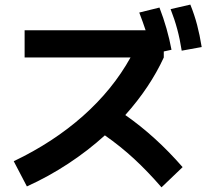

<svg xmlns="http://www.w3.org/2000/svg" viewBox="-20 -802 904 826"><path d="M541.5 -554.7H85.9V-671.9H606.4Q594.2 -708.5 579.1 -748L666 -769.5Q700.7 -679.7 717.8 -587.9L684.6 -580.6V-554.7Q625.5 -426.3 519 -307.1Q649.9 -215.8 765.6 -83L674.8 3.9Q614.7 -65.4 556.2 -119.4Q497.6 -173.3 431.2 -219.7Q357.9 -153.3 273.2 -97.7Q188.5 -42 95.7 0L39.1 -108.4Q209.5 -189.9 337.2 -303.2Q464.8 -416.5 541.5 -554.7ZM713.9 -762.7 798.8 -782.2Q816.4 -738.8 827.9 -695.1Q839.4 -651.4 847.7 -599.6L761.7 -584Q753.9 -634.3 742.4 -676.8Q731 -719.2 713.9 -762.7Z"/></svg>

Font: Pretendard GOV
Style: Bold
Weight: 700
Designer: Base glyphs from Inter by Rasmus Andersson; Hangeul glyphs from Noto Sans CJK(Source Han Sans) by Jang Soo-young and Kan
Foundry: Kil Hyung-jin
Version: Version 1.309